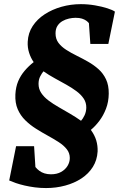

<svg xmlns="http://www.w3.org/2000/svg" viewBox="-20 -838 588 949"><path d="M462.5 -89.5Q460 -46.5 439 -13Q418 20.5 382.8 43.8Q347.5 67 302.5 79.2Q257.5 91.5 207.5 91.5Q179 91.5 152.2 88Q125.5 84.5 101.8 79Q78 73.5 58.5 66.8Q39 60 25.5 54L59.5 -115.5H148.5L155 -12.5Q163.5 -2 174.5 6.2Q185.5 14.5 200 19Q214.5 23.5 232 23.5Q261 23.5 281.8 12Q302.5 0.5 313.8 -18Q325 -36.5 325 -57Q325 -81.5 310 -100.5Q295 -119.5 270.2 -135.5Q245.5 -151.5 216.2 -167.5Q187 -183.5 158 -201.8Q129 -220 105 -243.5Q81 -267 67.5 -298.2Q54 -329.5 56 -371.5Q58 -408.5 70 -436.8Q82 -465 101.8 -488.2Q121.5 -511.5 146.5 -531Q132 -551.5 123.8 -577.5Q115.5 -603.5 117 -631.5Q119 -675 141.5 -709.2Q164 -743.5 201 -767.5Q238 -791.5 284 -804.5Q330 -817.5 379.5 -817.5Q415 -817.5 449.8 -811.5Q484.5 -805.5 510.8 -797Q537 -788.5 548 -780.5L515.5 -621H426.5L419.5 -723.5Q414.5 -730 406 -736Q397.5 -742 385 -746Q372.5 -750 353.5 -750Q338 -750 321 -746.2Q304 -742.5 288.8 -733.8Q273.5 -725 264 -710.2Q254.5 -695.5 254.5 -673Q254.5 -645.5 269 -626.2Q283.5 -607 307.2 -591.8Q331 -576.5 359 -562.8Q387 -549 415.2 -533Q443.5 -517 466.8 -496.2Q490 -475.5 504 -446Q518 -416.5 517.5 -375Q517 -334.5 504 -300.8Q491 -267 471.2 -240.8Q451.5 -214.5 429 -196Q448 -170 455.8 -143.8Q463.5 -117.5 462.5 -89.5ZM406.5 -305.5Q407 -330.5 393.8 -350.5Q380.5 -370.5 358 -387.2Q335.5 -404 307.8 -419.5Q280 -435 250.8 -451Q221.5 -467 195 -485.5Q187.5 -477 179 -461Q170.5 -445 170.5 -423.5Q170.5 -398.5 183.8 -378.5Q197 -358.5 219.5 -341.5Q242 -324.5 269.5 -308.8Q297 -293 325.8 -276.2Q354.5 -259.5 380.5 -241Q389.5 -250.5 397.8 -267.8Q406 -285 406.5 -305.5Z"/></svg>

Font: Merriweather 24pt SemiCondensed Black
Style: Italic
Weight: 900
Width: 4
Italic angle: -7.8°
Designer: Eben Sorkin
Foundry: Eben Sorkin
Version: Version 2.101